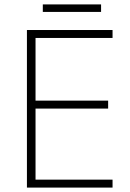

<svg xmlns="http://www.w3.org/2000/svg" viewBox="-20 -850 591 870"><path d="M490 0H102V-714H490V-678H141V-394H470V-358H141V-36H490ZM438 -830V-796H174V-830Z"/></svg>

Font: Noto Sans Arabic UI XLt
Style: Regular
Weight: 200
Designer: Monotype Design Team, Nadine Chahine and Nizar Qandah
Foundry: Monotype Imaging Inc.
Version: Version 2.010; ttfautohint (v1.8.4.7-5d5b)